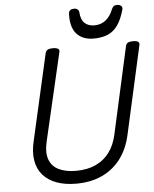

<svg xmlns="http://www.w3.org/2000/svg" viewBox="-70 -1197 1025 1274"><g transform="rotate(-5 442.0 -560.0)"><path d="M386 19Q311 19 255.5 -1.5Q200 -22 165.5 -61Q131 -100 121 -157.5Q111 -215 129 -289L259 -863Q263 -877 274.5 -883.5Q286 -890 309 -890Q332 -890 343 -883Q354 -876 350 -861L215 -281Q197 -206 214 -158.5Q231 -111 277 -88.5Q323 -66 391 -66Q467 -66 522.5 -91.5Q578 -117 614 -165Q650 -213 665 -281L794 -863Q797 -877 808.5 -883.5Q820 -890 843 -890Q890 -890 883 -861L752 -273Q731 -179 681 -114Q631 -49 556.5 -15Q482 19 386 19ZM585 -930Q511 -930 471 -975Q431 -1020 436 -1111Q437 -1125 446.5 -1132Q456 -1139 472 -1139Q487 -1139 495.5 -1131.5Q504 -1124 505 -1111Q508 -1062 532.5 -1039.5Q557 -1017 596 -1017Q642 -1017 673 -1042.5Q704 -1068 720 -1109Q727 -1126 735 -1132.5Q743 -1139 758 -1139Q775 -1139 785 -1130Q795 -1121 791 -1106Q773 -1041 746 -1002.5Q719 -964 679 -947Q639 -930 585 -930Z"/></g></svg>

Font: Playwrite AT
Style: Italic
Weight: 400
Italic angle: -13.0072°
Designer: Veronika Burian, José Scaglione
Foundry: TypeTogether
Version: Version 1.002